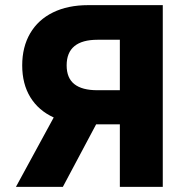

<svg xmlns="http://www.w3.org/2000/svg" viewBox="-20 -727 706 747"><path d="M446.3 0V-243.2H354L224.6 0H42L189 -270Q129.9 -296.9 98.1 -348.6Q66.4 -400.4 66.4 -472.7Q66.4 -544.4 97.4 -597.4Q128.4 -650.4 186.3 -678.7Q244.1 -707 323.2 -707H613.3V0ZM358.4 -376H446.3V-572.3H359.4Q299.8 -572.3 269.5 -547.4Q239.3 -522.5 239.3 -472.7Q239.3 -423.3 269.3 -399.7Q299.3 -376 358.4 -376Z"/></svg>

Font: Pretendard JP ExtraBold
Style: Regular
Weight: 800
Designer: Base glyphs from Inter by Rasmus Andersson; Hangeul glyphs from Noto Sans CJK(Source Han Sans) by Jang Soo-young and Kan
Foundry: Kil Hyung-jin
Version: Version 1.309